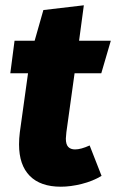

<svg xmlns="http://www.w3.org/2000/svg" viewBox="-20 -687 439 726"><path d="M319 -137 364 -22Q331 -2 289 8.5Q247 19 210 19Q133 19 92.5 -22Q52 -63 52 -141Q52 -163 55 -187L86 -410H19L35 -533H111L144 -649L297 -667L279 -533H399L363 -410H262L231 -187Q229 -169 229 -163Q229 -141 238 -131.5Q247 -122 264 -122Q286 -122 319 -137Z"/></svg>

Font: Trujillo ExtraBold
Style: Italic
Weight: 800
Italic angle: -8°
Designer: Fira Sans original fonts by bBox Type GmbH, Carrois Corporate GbR, & Edenspiekermann AG / Changes by Cristiano Sobral
Foundry: Fira Sans original fonts by bBox Type GmbH, Carrois Corporate GbR, & Edenspiekermann AG / Changes by Cristiano Sobral
Version: Version 4.301;July 28, 2020;FontCreator 13.0.0.2655 64-bit